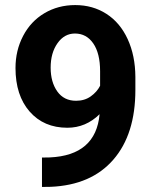

<svg xmlns="http://www.w3.org/2000/svg" viewBox="-20 -741 614 768"><path d="M378.4 -284.2Q323.2 -230 249.5 -230Q155.3 -230 98.6 -294.7Q42 -359.4 42 -469.2Q42 -539.1 72.5 -597.4Q103 -655.8 157.7 -688.2Q212.4 -720.7 280.8 -720.7Q351.1 -720.7 405.8 -685.5Q460.4 -650.4 490.7 -584.5Q521 -518.6 521.5 -433.6V-381.3Q521.5 -203.6 433.1 -102.1Q344.7 -0.5 182.6 6.3L147.9 6.8V-110.8L179.2 -111.3Q363.3 -119.6 378.4 -284.2ZM284.2 -337.9Q318.4 -337.9 343 -355.5Q367.7 -373 380.4 -397.9V-456.1Q380.4 -527.8 353 -567.4Q325.7 -606.9 279.8 -606.9Q237.3 -606.9 210 -568.1Q182.6 -529.3 182.6 -470.7Q182.6 -412.6 209.2 -375.2Q235.8 -337.9 284.2 -337.9Z"/></svg>

Font: Robotiche
Style: Bold
Weight: 700
Designer: Google
Version: Version 2.001150; 2014